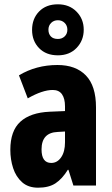

<svg xmlns="http://www.w3.org/2000/svg" viewBox="-20 -955 520 892"><path d="M247 -653Q332 -653 379 -604.5Q426 -556 426 -456V-93H321L298 -166H295Q269 -124 238 -103.5Q207 -83 157 -83Q111 -83 82.5 -108.5Q54 -134 41 -174Q28 -214 28 -259Q28 -347 74.5 -389.5Q121 -432 211 -436L282 -439V-461Q282 -497 268 -517Q254 -537 225 -537Q177 -537 109 -498L68 -605Q148 -653 247 -653ZM248 -342Q173 -339 173 -261Q173 -198 218 -198Q246 -198 264 -224Q282 -250 282 -294V-344ZM249 -698Q194 -698 161.5 -731.5Q129 -765 129 -816Q129 -868 161.5 -901.5Q194 -935 249 -935Q302 -935 335.5 -901Q369 -867 369 -817Q369 -767 336 -732.5Q303 -698 249 -698ZM249 -774Q268 -774 280.5 -786Q293 -798 293 -817Q293 -836 280.5 -848.5Q268 -861 249 -861Q230 -861 217.5 -848.5Q205 -836 205 -817Q205 -798 216 -786Q227 -774 249 -774Z"/></svg>

Font: Noto Sans Kannada UI ExtraCondensed ExtraBold
Style: Regular
Weight: 800
Width: 2
Designer: Jelle Bosma - Monotype Design Team
Foundry: Monotype Imaging Inc.
Version: Version 2.005; ttfautohint (v1.8.4.7-5d5b)